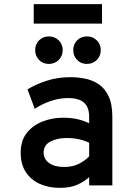

<svg xmlns="http://www.w3.org/2000/svg" viewBox="-20 -896 656 928"><path d="M269 12Q215.5 12 172.8 -7Q130 -26 105 -63.8Q80 -101.5 80 -158Q80 -217 110 -254.2Q140 -291.5 186.8 -309.2Q233.5 -327 284 -327Q323 -327 353.5 -320.2Q384 -313.5 411 -300V-330Q411 -364 399 -384.2Q387 -404.5 364.2 -413.2Q341.5 -422 310 -422Q267.5 -422 225.8 -408Q184 -394 148 -370L113 -464Q150 -487.5 204 -505.2Q258 -523 320 -523Q354 -523 389.8 -516.2Q425.5 -509.5 455.8 -489.8Q486 -470 504.5 -431.8Q523 -393.5 523 -331V0H411V-40Q390 -20 355.8 -4Q321.5 12 269 12ZM290 -89Q332 -89 361.8 -104.5Q391.5 -120 411 -140V-206Q390 -216.5 361.8 -222.8Q333.5 -229 302 -229Q258 -229 224.5 -212.2Q191 -195.5 191 -158Q191 -127.5 217 -108.2Q243 -89 290 -89ZM216 -587Q187.5 -587 168.8 -606.2Q150 -625.5 150 -654Q150 -682 168.8 -701Q187.5 -720 216 -720Q244.5 -720 263.8 -701Q283 -682 283 -654Q283 -625.5 263.8 -606.2Q244.5 -587 216 -587ZM400 -587Q371.5 -587 352.8 -606.2Q334 -625.5 334 -654Q334 -682 352.8 -701Q371.5 -720 400 -720Q428.5 -720 447.8 -701Q467 -682 467 -654Q467 -625.5 447.8 -606.2Q428.5 -587 400 -587ZM143 -782V-876H473V-782Z"/></svg>

Font: Overpass Mono
Style: Bold
Weight: 700
Monospace: yes
Designer: Delve Withrington, Dave Bailey
Foundry: Delve Fonts LLC
Version: Version 4.000